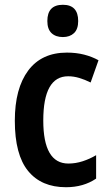

<svg xmlns="http://www.w3.org/2000/svg" viewBox="-20 -773 457 803"><path d="M256 10Q153 10 97.5 -58Q42 -126 42 -268Q42 -403 98 -478Q154 -553 260 -553Q299 -553 332 -544.5Q365 -536 392 -521L359 -428Q335 -440 311.5 -447Q288 -454 265 -454Q161 -454 161 -269Q161 -89 266 -89Q296 -89 325.5 -98.5Q355 -108 382 -124V-26Q329 10 256 10ZM243 -753Q307 -753 307 -685Q307 -651 289.5 -634.5Q272 -618 243 -618Q213 -618 195.5 -634.5Q178 -651 178 -685Q178 -753 243 -753Z"/></svg>

Font: Noto Sans Lao Looped Condensed SemiBold
Style: Regular
Weight: 600
Width: 3
Designer: Mark Frömberg, Ben Mitchell
Foundry: The Fontpad Ltd
Version: Version 1.002; ttfautohint (v1.8.4.7-5d5b)